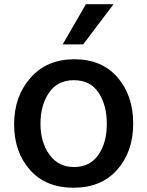

<svg xmlns="http://www.w3.org/2000/svg" viewBox="-20 -840 686 896"><path d="M119.6 -47.4Q45.9 -130.9 45.9 -260.3Q45.9 -389.6 122.1 -476.6Q198.2 -563.5 326.7 -563.5Q455.1 -563.5 528.3 -479Q601.6 -394.5 601.6 -263.7Q601.6 -132.8 527.3 -48.3Q453.1 36.1 323.2 36.1Q193.4 36.1 119.6 -47.4ZM208.5 -407.2Q168.9 -348.6 168.9 -262.7Q168.9 -176.8 210.4 -118.7Q252 -60.5 325.7 -60.5Q399.4 -60.5 439 -117.2Q478.5 -173.8 478.5 -261.7Q478.5 -349.6 439.9 -407.7Q401.4 -465.8 324.7 -465.8Q248 -465.8 208.5 -407.2ZM272.5 -632.8 380.9 -820.3H509.8L368.2 -632.8Z"/></svg>

Font: GenEi M Gothic v2 Medium
Style: Regular
Weight: 500
Version: Version 2.0